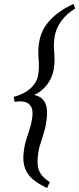

<svg xmlns="http://www.w3.org/2000/svg" viewBox="-20 -801 402 975"><path d="M361.8 -757.8Q342.3 -746.1 325 -731Q307.6 -715.8 293.7 -697.5Q279.8 -679.2 270.3 -657.7Q260.7 -636.2 256.8 -610.8Q252.9 -582.5 253.7 -564.5Q254.4 -546.4 255.6 -530.5Q256.8 -514.6 257.1 -496.6Q257.3 -478.5 252.9 -450.2Q250 -429.7 241.7 -410.2Q233.4 -390.6 220.7 -373.3Q208 -356 190.7 -341.8Q173.3 -327.6 152.8 -318.8Q174.8 -314.5 189 -303.5Q203.1 -292.5 210.4 -275.9Q217.8 -259.3 218.8 -237.1Q219.7 -214.8 215.8 -188Q211.9 -158.7 206.1 -138.2Q200.2 -117.7 194.3 -99.6Q188.5 -81.5 182.9 -63.5Q177.2 -45.4 173.8 -21Q169.9 5.9 170.7 26.6Q171.4 47.4 178 64.2Q184.6 81.1 197.8 95.5Q210.9 109.9 232.9 124L219.2 153.8Q183.6 137.2 158.7 118.9Q133.8 100.6 119.4 78.1Q105 55.7 100.6 27.8Q96.2 0 101.1 -35.2Q105 -64 110.6 -82.8Q116.2 -101.6 122.1 -118.9Q127.9 -136.2 133.8 -156Q139.6 -175.8 144 -206.1Q149.4 -245.6 133.5 -265.9Q117.7 -286.1 84 -286.1H75.2Q72.3 -286.1 69.8 -285.9Q67.4 -285.6 64 -284.9Q60.5 -284.2 54.2 -283.2L49.8 -309.1Q106 -324.2 137.2 -354.2Q168.5 -384.3 173.8 -420.9Q176.8 -440.4 177.2 -454.6Q177.7 -468.8 177.5 -480.2Q177.2 -491.7 176 -501.7Q174.8 -511.7 174.6 -522.9Q174.3 -534.2 174.8 -548.6Q175.3 -563 178.2 -583Q188 -649.4 233.9 -698.5Q279.8 -747.6 353 -780.8Z"/></svg>

Font: Gentium Plus APac
Style: Italic
Weight: 400
Italic angle: -8°
Designer: J. Victor Gaultney, Annie Olsen, Iska Routamaa, Becca Hirsbrunner
Foundry: SIL International
Version: Version 5.000